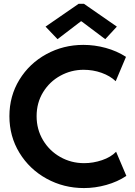

<svg xmlns="http://www.w3.org/2000/svg" viewBox="-20 -958 695 986"><path d="M28.3 -361.3Q28.3 -464.8 79.6 -548.6Q130.9 -632.3 218 -679.9Q305.2 -727.5 408.2 -727.5Q466.3 -727.5 523.2 -711.9Q580.1 -696.3 627 -666L574.2 -541Q545.4 -568.4 501.7 -584Q458 -599.6 409.2 -599.6Q345.7 -599.6 290.3 -569.3Q234.9 -539.1 201.4 -484.6Q168 -430.2 168 -361.3Q168 -293.5 200.9 -238.3Q233.9 -183.1 289.8 -151.6Q345.7 -120.1 412.1 -120.1Q458.5 -120.1 503.9 -135.5Q549.3 -150.9 576.2 -178.7L628.9 -54.7Q583.5 -24.4 526.1 -8.3Q468.8 7.8 411.1 7.8Q307.1 7.8 219.2 -40.5Q131.3 -88.9 79.8 -173.3Q28.3 -257.8 28.3 -361.3ZM213.9 -821.3 383.8 -938.5H411.1L580.1 -821.3L520.5 -756.8L398.4 -848.6H395.5L275.4 -756.8Z"/></svg>

Font: Reddit Sans Fudge
Style: Bold
Weight: 700
Designer: Stephen Hutchings
Foundry: Reddit
Version: Version 1.013